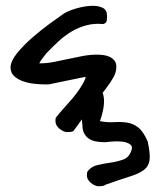

<svg xmlns="http://www.w3.org/2000/svg" viewBox="-20 -403 541 668"><path d="M282.2 207Q282.2 202.1 282.7 198.2Q283.2 194.3 287.1 190.4Q298.8 175.8 320.8 170.9Q342.8 166 365.7 162.6Q388.7 159.2 408.2 152.3Q427.7 145.5 435.5 125Q443.4 107.4 433.1 99.6Q422.9 91.8 405.3 89.8Q387.7 87.9 370.1 89.4Q352.5 90.8 345.7 91.8Q332 91.8 317.9 89.8Q303.7 87.9 292.5 81.5Q281.2 75.2 273.9 63Q266.6 50.8 266.6 31.2Q258.8 -41 274.9 -74.7Q291 -108.4 310.1 -107.9Q329.1 -107.4 338.9 -74.7Q348.6 -42 328.1 17.6V18.6Q353.5 23.4 377 22Q400.4 20.5 421.4 23.4Q442.4 26.4 460.4 40Q478.5 53.7 494.1 89.8Q502.9 130.9 500.5 152.8Q498 174.8 481 188Q463.9 201.2 430.7 211.4Q397.5 221.7 345.7 240.2Q343.8 243.2 336.4 244.1Q329.1 245.1 324.2 245.1Q310.5 245.1 296.4 233.4Q282.2 221.7 282.2 207ZM172.9 18.6Q172.9 13.7 173.3 9.8Q173.8 5.9 177.7 2Q189.5 -12.7 204.1 -28.8Q218.8 -44.9 232.4 -61Q246.1 -77.1 257.8 -94.7Q269.5 -112.3 277.3 -129.9V-135.7L149.4 -109.4H134.8Q121.1 -109.4 101.1 -111.3Q81.1 -113.3 62 -119.6Q43 -126 29.8 -137.7Q16.6 -149.4 16.6 -168.9Q17.6 -191.4 40 -218.8Q62.5 -246.1 92.8 -272.5Q123 -298.8 153.8 -321.3Q184.6 -343.8 203.1 -356.4Q223.6 -368.2 252 -375.5Q280.3 -382.8 303.7 -382.8Q323.2 -382.8 337.9 -375.5Q352.5 -368.2 352.5 -346.7Q352.5 -337.9 351.1 -330.1Q349.6 -322.3 338.9 -319.3Q307.6 -322.3 280.3 -314.9Q252.9 -307.6 228.5 -293Q204.1 -278.3 182.6 -258.3Q161.1 -238.3 140.6 -216.8Q134.8 -210 126 -197.8Q117.2 -185.5 117.2 -183.6V-182.6Q142.6 -182.6 167.5 -187.5Q192.4 -192.4 217.3 -197.8Q242.2 -203.1 267.1 -208Q292 -212.9 318.4 -212.9Q328.1 -212.9 339.8 -211.4Q351.6 -210 361.8 -205.1Q372.1 -200.2 378.4 -191.9Q384.8 -183.6 384.8 -170.9Q384.8 -152.3 375.5 -135.3Q366.2 -118.2 348.1 -94.2Q330.1 -70.3 302.2 -36.1Q274.4 -2 236.3 51.8Q234.4 54.7 227.1 55.7Q219.7 56.6 214.8 56.6Q201.2 56.6 187 44.9Q172.9 33.2 172.9 18.6Z"/></svg>

Font: Covered By Your Grace
Style: Regular
Weight: 400
Designer: Kimberly Geswein
Foundry: Kimberly Geswein
Version: Version 1.0